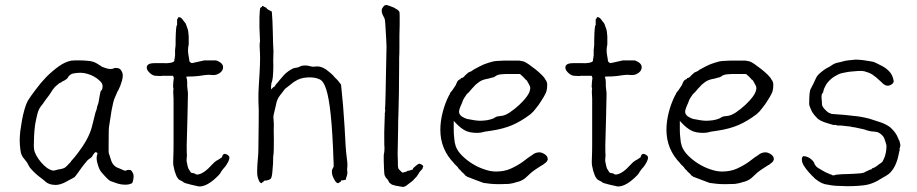

<svg xmlns="http://www.w3.org/2000/svg" viewBox="-20 -722 3630 760"><path d="M228 -400Q225 -399 222 -396Q220 -395 219 -394V-395L218 -394Q217 -393 216 -393H215L214 -392Q208 -387 202 -382Q197 -378 192 -371Q186 -364 183 -358Q180 -353 175 -346Q169 -339 163 -330L155 -319Q150 -311 144 -304Q133 -291 128 -271Q123 -251 119 -229Q116 -206 115 -185Q114 -164 114 -150Q114 -150 114 -141Q114 -137 115 -131Q116 -121 124 -106Q132 -92 143 -79Q155 -65 168 -56Q186 -45 195 -47Q202 -49 210 -51Q232 -54 239 -60Q246 -66 253 -74Q260 -80 263 -86Q273 -96 288 -116Q308 -142 323 -169Q338 -197 344 -221Q357 -273 358 -277Q362 -287 362 -289L363 -290L364 -298Q365 -300 368 -310Q370 -315 371 -322Q372 -327 373 -334Q374 -340 375 -345Q376 -351 377 -356Q379 -360 379 -363H380L381 -364Q386 -367 386 -382Q386 -392 375 -402Q366 -411 353 -418.5Q340 -426 325 -430Q311 -434 299 -434Q284 -434 269 -431Q255 -428 246 -411Q245 -411 245 -410H244Q243 -409 241 -407H240Q238 -405 236 -404Q231 -402 228 -400ZM489 8Q485 9 473 9Q461 9 447 5Q432 0 418 -5Q408 -9 381 -41Q373 -50 367 -71Q359 -96 365 -111Q368 -117 361 -119L359 -120L357 -119Q352 -115 349 -110Q345 -103 343 -100Q326 -89 322 -82Q313 -72 305 -61Q293 -44 284.5 -32.5Q276 -21 274 -20Q271 -18 237 0Q229 4 219 7Q210 10 201 10Q174 10 160 -3Q154 -9 143 -17Q132 -25 123 -33Q114 -41 106 -50Q98 -58 95 -64Q91 -72 87 -79Q83 -85 76 -93Q64 -105 61 -127Q58 -149 58 -165Q58 -180 60 -201Q63 -223 67 -246Q71 -268 77 -289Q83 -310 90 -323Q101 -341 121 -367Q140 -393 163 -417Q186 -440 212 -459Q237 -477 262 -482Q271 -483 278 -483Q286 -483 293 -483Q311 -483 331 -481Q350 -479 363 -471Q369 -467 376 -463Q385 -456 391 -455Q397 -453 403 -451Q410 -449 418 -449H419Q426 -449 432 -452L434 -453Q435 -453 439 -453H438H439Q454 -453 459 -444Q466 -434 466 -424Q466 -415 463 -403Q457 -386 456 -382Q452 -373 447 -362H446Q442 -352 437 -341Q431 -329 428 -315Q422 -289 422 -287Q413 -228 412 -223Q410 -217 410 -156V-122Q410 -114 413 -109Q414 -105 420 -87Q428 -63 451 -56Q458 -53 472 -47Q478 -45 483 -49Q493 -50 495 -49H496Q498 -49 502 -44Q506 -38 508 -32Q510 -23 508 -14Q506 -1 503 3Q500 5 489 8Z M685 -651 686 -654Q686 -654 689 -654Q695 -654 701 -647Q704 -644 705 -642Q707 -638 712 -633Q716 -629 720 -615Q724 -605 725 -598L727 -578V-546Q722 -525 726 -504Q728 -490 729 -486V-485Q729 -478 734 -475Q738 -471 744 -473L789 -483Q813 -483 835 -483V-482V-483Q864 -473 863 -455Q862 -438 843 -429Q832 -424 821 -425Q805 -427 793 -425L764 -421Q746 -419 723 -419L717 -418L719 -412Q721 -406 721 -395Q721 -383 721 -381L724 -353L722 -258Q719 -162 719 -146Q719 -111 720 -107Q720 -104 719 -96Q718 -85 719 -82Q720 -80 721 -73Q722 -65 725 -57V-56L735 -40Q737 -37 748 -36L751 -35Q755 -31 761 -31Q786 -33 820 -71Q830 -82 837 -86Q841 -88 846 -91Q850 -94 852 -95Q856 -97 858 -99L859 -100V-101Q862 -113 870 -113Q875 -113 882 -108Q888 -104 888 -98Q888 -90 882 -79Q875 -67 871 -62Q866 -57 863 -53Q860 -49 858 -46Q855 -43 853 -38L847 -30Q801 18 767 16Q762 15 736 9Q710 3 706 -1Q703 -4 694 -8Q688 -10 685 -15Q680 -21 677.5 -27.5Q675 -34 671 -46Q668 -59 666 -69Q665 -79 666 -99Q667 -119 667 -153V-331Q665 -363 666 -367L667 -368L665 -380Q666 -402 668 -413V-414L665 -422H624Q619 -422 617 -421L596 -422Q585 -422 572 -434Q560 -446 561 -455Q561 -472 592 -472Q599 -472 602 -472H631Q639 -471 652 -473Q661 -474 666 -477Q672 -480 670 -487Q670 -488 671 -489Q672 -492 672 -497Q672 -500 673 -502Q673 -503 673 -514V-524L675 -542Q675 -602 679 -621Q680 -622 681 -622Q681 -634 681 -643V-646H682Z M1056 -676Q1059 -642 1060 -591Q1061 -537 1062 -529Q1063 -523 1062 -501Q1061 -478 1062 -462Q1062 -439 1060 -418Q1058 -401 1056 -397Q1054 -393 1054 -391Q1054 -390 1054 -388Q1053 -384 1053 -381V-368L1062 -377Q1066 -378 1069 -382V-383Q1071 -387 1075 -391Q1080 -396 1085 -403L1105 -426Q1109 -431 1124 -442Q1139 -452 1147 -453Q1159 -454 1168 -459Q1184 -467 1212 -459Q1215 -458 1220 -458Q1223 -458 1235 -459Q1258 -460 1287 -434L1298 -424Q1304 -416 1310.5 -410.5Q1317 -405 1330 -387Q1339 -305 1344 -219Q1348 -132 1352 -103Q1356 -76 1355 -64Q1353 -50 1355 -41Q1356 -33 1348 -10Q1347 -10 1346 -9L1344 -10Q1343 -10 1337 -8L1332 -9V-7L1330 -8V-4Q1326 -2 1322 1Q1321 3 1318 3Q1310 3 1302 -14Q1295 -26 1294 -38Q1293 -50 1297 -55Q1303 -64 1300 -70L1301 -71Q1301 -75 1300 -89Q1293 -304 1271 -369Q1261 -401 1245 -408Q1227 -417 1197 -415.5Q1167 -414 1146 -399H1145L1108 -370L1088 -344Q1076 -329 1072 -305Q1067 -282 1064 -271Q1061 -259 1063 -248Q1064 -238 1064 -228Q1063 -218 1064 -170Q1064 -123 1063 -115Q1061 -105 1061 -88Q1061 -72 1060 -65Q1059 -57 1058 -40Q1057 -29 1055 -22Q1053 -15 1051 -14Q1044 -9 1037 -8Q1030 -7 1028 -7Q1024 -7 1021 0L1017 -1V3H1014Q1008 1 1005 -7Q999 -20 998 -35Q998 -48 998 -50.5Q998 -53 999 -73L1002 -110Q1003 -126 1003 -154Q1003 -183 1004 -238Q1005 -294 1003 -319Q1002 -351 1005 -393Q1011 -480 1009 -513Q1007 -546 1008 -551Q1010 -558 1009 -565Q1006 -618 1007 -653Q1008 -684 1010 -690L1012 -692L1017 -695V-697Q1018 -698 1019 -699Q1020 -699 1021 -698Q1027 -695 1028 -694Q1029 -694 1030 -693.5Q1031 -693 1032 -692Q1035 -691 1036 -689V-688L1037 -687Q1047 -680 1051 -679ZM1085 -403Q1085 -403 1085 -404Z M1555 -78Q1555 -68 1555 -68V-67Q1556 -55 1558 -53L1570 -41L1572 -39H1575L1582 -41Q1585 -41 1589 -43Q1594 -47 1597 -46Q1600 -46 1606 -49V-48L1610 -50L1613 -51L1615 -52V-55V-56Q1632 -72 1639 -74Q1643 -74 1650 -70Q1656 -66 1655 -62V-61L1653 -59V-57V-56Q1652 -53 1648 -49Q1645 -46 1643 -44Q1640 -41 1639 -38Q1631 -26 1630 -24Q1622 -15 1613 -6Q1603 2 1592 10Q1584 17 1575 18L1546 13Q1546 13 1546 13Q1546 13 1546 13Q1538 11 1532 9Q1525 5 1523 2H1522Q1519 -2 1517 -7Q1514 -13 1508 -18Q1503 -26 1502 -30Q1501 -34 1500 -55Q1499 -81 1499 -85Q1499 -95 1499 -108Q1502 -121 1502 -136Q1501 -142 1501 -169Q1500 -185 1503 -264Q1504 -266 1503 -270Q1503 -273 1503 -275L1504 -276Q1504 -283 1505 -284V-286Q1505 -288 1504 -291Q1504 -294 1505 -306Q1506 -323 1508 -441Q1508 -451 1509 -487.5Q1510 -524 1510 -538Q1510 -551 1505 -629Q1504 -645 1502 -649Q1499 -655 1496 -661Q1494 -664 1494 -666Q1493 -668 1492 -671Q1491 -674 1491 -682Q1491 -688 1497 -695Q1503 -703 1509 -702Q1513 -702 1521 -699Q1530 -696 1539 -692Q1548 -687 1554 -683Q1560 -678 1561 -675Q1562 -671 1562 -660Q1562 -645 1562 -624Q1562 -603 1561 -579Q1561 -555 1561 -532Q1561 -509 1560 -493V-470Q1560 -411 1559 -353Q1558 -310 1557 -266Q1556 -249 1556 -222Q1556 -195 1555 -166Q1554 -114 1554 -113Q1554 -112 1555 -78ZM1643 -44Q1643 -44 1643 -44Z M1792 -60Q1790 -63 1784 -68Q1782 -71 1780 -72Q1779 -73 1778 -74V-75Q1723 -131 1723 -208Q1723 -242 1732.5 -278.5Q1742 -315 1758 -346H1759Q1760 -351 1763 -355.5Q1766 -360 1769 -363L1770 -364L1782 -382Q1785 -386 1786 -390Q1788 -394 1790 -399Q1792 -402 1794.5 -404.5Q1797 -407 1801 -408L1802 -409H1804V-411V-413H1806H1807H1808Q1810 -414 1812 -415Q1816 -417 1819 -421Q1822 -425 1826 -428Q1830 -431 1834 -435Q1846 -439 1854 -446Q1877 -459 1895 -467Q1913 -474 1933 -479Q1944 -481 1953 -481Q1962 -481 1973 -482H2022Q2028 -482 2036 -482Q2043 -481 2052 -479Q2059 -477 2072 -468Q2085 -459 2099 -448Q2113 -437 2125 -425Q2136 -414 2138 -408L2139 -407Q2146 -398 2146 -387Q2146 -365 2140 -353Q2134 -340 2122 -322Q2117 -314 2112.5 -307.5Q2108 -301 2102 -294Q2097 -287 2092 -281.5Q2087 -276 2080 -270Q2043 -242 2008 -227Q1973 -212 1927 -205L1900 -201Q1883 -196 1870 -196Q1839 -196 1822 -205Q1804 -214 1785 -234L1780 -239L1776 -244V-237V-231V-208Q1776 -192 1778 -175Q1779 -158 1784 -143Q1791 -124 1809 -106Q1827 -88 1849.5 -74Q1872 -60 1896 -52Q1921 -43 1943 -43Q1977 -43 2003 -55Q2029 -67 2050 -82Q2060 -90 2069 -96.5Q2078 -103 2086 -108Q2099 -119 2115 -119Q2125 -119 2137 -111Q2148 -103 2148 -93V-90Q2146 -83 2141 -79Q2134 -73 2128 -69H2127Q2116 -62 2104.5 -54.5Q2093 -47 2083 -39Q2075 -32 2069 -26L2058 -16Q2051 -11 2044 -7.5Q2037 -4 2029 -2H2028Q2011 4 1994 6Q1976 7 1956 7Q1936 7 1922 5.5Q1908 4 1894 2L1867 -8Q1853 -13 1833 -21Q1831 -21 1830 -22Q1829 -23 1827 -24V-25H1826Q1822 -27 1821 -28L1820 -29V-30Q1816 -35 1812 -38Q1808 -41 1805 -45Q1802 -49 1798 -52Q1795 -55 1792 -60ZM1809 -315Q1807 -310 1802 -299Q1797 -286 1797 -280Q1797 -269 1808 -261Q1817 -255 1829 -251H1830Q1844 -248 1858 -246Q1872 -244 1880 -244Q1890 -244 1907 -246Q1924 -249 1932 -253H1933Q1943 -260 1948 -261Q1953 -262 1963 -263Q1978 -264 1998 -277Q2017 -290 2035 -306.5Q2053 -323 2066 -341Q2079 -359 2079 -374Q2079 -380 2074 -388Q2070 -396 2065 -404L2063 -405V-406Q2059 -407 2058 -410Q2055 -414 2052 -416V-417Q2047 -421 2045 -423L2040 -427V-428L2039 -429H2038H2037H1981Q1973 -429 1965 -428Q1949 -427 1939 -419Q1936 -417 1934 -416Q1933 -416 1933 -416Q1931 -416 1928 -415L1914 -411Q1902 -409 1893 -406Q1884 -403 1877 -398Q1870 -393 1863 -387Q1856 -380 1848 -371Q1840 -362 1836 -357Q1830 -352 1825 -346V-345Q1822 -340 1818 -335Q1813 -328 1809 -315Z M2342 -651 2343 -654Q2343 -654 2346 -654Q2352 -654 2358 -647Q2361 -644 2362 -642Q2364 -638 2369 -633Q2373 -629 2377 -615Q2381 -605 2382 -598L2384 -578V-546Q2379 -525 2383 -504Q2385 -490 2386 -486V-485Q2386 -478 2391 -475Q2395 -471 2401 -473L2446 -483Q2470 -483 2492 -483V-482V-483Q2521 -473 2520 -455Q2519 -438 2500 -429Q2489 -424 2478 -425Q2462 -427 2450 -425L2421 -421Q2403 -419 2380 -419L2374 -418L2376 -412Q2378 -406 2378 -395Q2378 -383 2378 -381L2381 -353L2379 -258Q2376 -162 2376 -146Q2376 -111 2377 -107Q2377 -104 2376 -96Q2375 -85 2376 -82Q2377 -80 2378 -73Q2379 -65 2382 -57V-56L2392 -40Q2394 -37 2405 -36L2408 -35Q2412 -31 2418 -31Q2443 -33 2477 -71Q2487 -82 2494 -86Q2498 -88 2503 -91Q2507 -94 2509 -95Q2513 -97 2515 -99L2516 -100V-101Q2519 -113 2527 -113Q2532 -113 2539 -108Q2545 -104 2545 -98Q2545 -90 2539 -79Q2532 -67 2528 -62Q2523 -57 2520 -53Q2517 -49 2515 -46Q2512 -43 2510 -38L2504 -30Q2458 18 2424 16Q2419 15 2393 9Q2367 3 2363 -1Q2360 -4 2351 -8Q2345 -10 2342 -15Q2337 -21 2334.5 -27.5Q2332 -34 2328 -46Q2325 -59 2323 -69Q2322 -79 2323 -99Q2324 -119 2324 -153V-331Q2322 -363 2323 -367L2324 -368L2322 -380Q2323 -402 2325 -413V-414L2322 -422H2281Q2276 -422 2274 -421L2253 -422Q2242 -422 2229 -434Q2217 -446 2218 -455Q2218 -472 2249 -472Q2256 -472 2259 -472H2288Q2296 -471 2309 -473Q2318 -474 2323 -477Q2329 -480 2327 -487Q2327 -488 2328 -489Q2329 -492 2329 -497Q2329 -500 2330 -502Q2330 -503 2330 -514V-524L2332 -542Q2332 -602 2336 -621Q2337 -622 2338 -622Q2338 -634 2338 -643V-646H2339Z M2687 -60Q2685 -63 2679 -68Q2677 -71 2675 -72Q2674 -73 2673 -74V-75Q2618 -131 2618 -208Q2618 -242 2627.5 -278.5Q2637 -315 2653 -346H2654Q2655 -351 2658 -355.5Q2661 -360 2664 -363L2665 -364L2677 -382Q2680 -386 2681 -390Q2683 -394 2685 -399Q2687 -402 2689.5 -404.5Q2692 -407 2696 -408L2697 -409H2699V-411V-413H2701H2702H2703Q2705 -414 2707 -415Q2711 -417 2714 -421Q2717 -425 2721 -428Q2725 -431 2729 -435Q2741 -439 2749 -446Q2772 -459 2790 -467Q2808 -474 2828 -479Q2839 -481 2848 -481Q2857 -481 2868 -482H2917Q2923 -482 2931 -482Q2938 -481 2947 -479Q2954 -477 2967 -468Q2980 -459 2994 -448Q3008 -437 3020 -425Q3031 -414 3033 -408L3034 -407Q3041 -398 3041 -387Q3041 -365 3035 -353Q3029 -340 3017 -322Q3012 -314 3007.5 -307.5Q3003 -301 2997 -294Q2992 -287 2987 -281.5Q2982 -276 2975 -270Q2938 -242 2903 -227Q2868 -212 2822 -205L2795 -201Q2778 -196 2765 -196Q2734 -196 2717 -205Q2699 -214 2680 -234L2675 -239L2671 -244V-237V-231V-208Q2671 -192 2673 -175Q2674 -158 2679 -143Q2686 -124 2704 -106Q2722 -88 2744.5 -74Q2767 -60 2791 -52Q2816 -43 2838 -43Q2872 -43 2898 -55Q2924 -67 2945 -82Q2955 -90 2964 -96.5Q2973 -103 2981 -108Q2994 -119 3010 -119Q3020 -119 3032 -111Q3043 -103 3043 -93V-90Q3041 -83 3036 -79Q3029 -73 3023 -69H3022Q3011 -62 2999.5 -54.5Q2988 -47 2978 -39Q2970 -32 2964 -26L2953 -16Q2946 -11 2939 -7.5Q2932 -4 2924 -2H2923Q2906 4 2889 6Q2871 7 2851 7Q2831 7 2817 5.5Q2803 4 2789 2L2762 -8Q2748 -13 2728 -21Q2726 -21 2725 -22Q2724 -23 2722 -24V-25H2721Q2717 -27 2716 -28L2715 -29V-30Q2711 -35 2707 -38Q2703 -41 2700 -45Q2697 -49 2693 -52Q2690 -55 2687 -60ZM2704 -315Q2702 -310 2697 -299Q2692 -286 2692 -280Q2692 -269 2703 -261Q2712 -255 2724 -251H2725Q2739 -248 2753 -246Q2767 -244 2775 -244Q2785 -244 2802 -246Q2819 -249 2827 -253H2828Q2838 -260 2843 -261Q2848 -262 2858 -263Q2873 -264 2893 -277Q2912 -290 2930 -306.5Q2948 -323 2961 -341Q2974 -359 2974 -374Q2974 -380 2969 -388Q2965 -396 2960 -404L2958 -405V-406Q2954 -407 2953 -410Q2950 -414 2947 -416V-417Q2942 -421 2940 -423L2935 -427V-428L2934 -429H2933H2932H2876Q2868 -429 2860 -428Q2844 -427 2834 -419Q2831 -417 2829 -416Q2828 -416 2828 -416Q2826 -416 2823 -415L2809 -411Q2797 -409 2788 -406Q2779 -403 2772 -398Q2765 -393 2758 -387Q2751 -380 2743 -371Q2735 -362 2731 -357Q2725 -352 2720 -346V-345Q2717 -340 2713 -335Q2708 -328 2704 -315Z M3440 -58Q3440 -58 3438 -58Q3432 -56 3431 -54Q3429 -50 3425 -51Q3425 -51 3418 -48Q3417 -47 3415 -46Q3409 -44 3404 -41Q3401 -38 3387 -36Q3364 -34 3335 -33Q3315 -33 3295 -31H3293L3289 -30H3288H3287Q3283 -28 3281 -28H3277Q3274 -28 3271 -31L3267 -32H3265L3264 -33L3260 -35L3248 -40Q3241 -44 3232 -49Q3221 -55 3217 -58Q3215 -60 3210 -64Q3206 -69 3204 -73V-74Q3201 -84 3188 -94Q3176 -103 3161 -104Q3158 -104 3156 -100Q3154 -98 3154 -92Q3154 -78 3162 -66Q3171 -52 3180 -42Q3187 -35 3191 -30Q3196 -25 3201 -20Q3205 -15 3210.5 -11.5Q3216 -8 3221 -4Q3231 3 3245 7Q3259 10 3274 12Q3289 14 3305 14Q3320 15 3333 15Q3378 15 3409 10Q3437 5 3468 -15Q3475 -19 3475 -19L3476 -20Q3481 -22 3483 -24H3484Q3498 -32 3506 -41Q3516 -52 3522.5 -65.5Q3529 -79 3533 -93Q3537 -108 3539 -120Q3540 -125 3541 -125Q3541 -126 3541 -133V-134V-135Q3541 -135 3543 -141Q3544 -144 3544 -147Q3544 -150 3543 -153Q3542 -156 3541 -161Q3541 -165 3538 -168Q3536 -171 3536 -174H3535V-175Q3527 -197 3505 -217Q3493 -227 3471 -236Q3448 -244 3422 -252Q3387 -261 3361 -263Q3311 -269 3298 -269Q3290 -270 3286 -270Q3276 -271 3272 -271Q3270 -272 3260 -276Q3255 -279 3250 -284Q3240 -293 3236 -301Q3233 -305 3233 -323Q3233 -327 3232 -333Q3232 -339 3232 -342Q3232 -344 3233 -348Q3237 -358 3238 -354Q3238 -354 3238 -355Q3240 -369 3247 -381Q3253 -394 3265 -405Q3276 -416 3290 -423Q3303 -431 3315 -433Q3326 -435 3335 -437Q3337 -438 3376 -441Q3392 -442 3401 -440Q3420 -435 3433 -427Q3450 -415 3460 -405Q3465 -401 3469 -397Q3473 -393 3475 -391Q3477 -390 3479 -388Q3481 -386 3487 -384Q3491 -382 3497 -383Q3505 -384 3513 -391Q3519 -397 3517 -404Q3513 -425 3502 -437Q3489 -452 3471 -461Q3446 -474 3438 -477Q3430 -479 3396 -484Q3378 -486 3367 -486Q3332 -483 3324 -481Q3311 -477 3296 -474Q3282 -471 3273 -464Q3263 -457 3252 -452Q3243 -447 3231 -437Q3216 -425 3211 -415Q3199 -388 3189 -370Q3183 -361 3183 -310Q3183 -303 3194 -280Q3196 -277 3203 -267Q3214 -255 3217 -252Q3226 -245 3234 -242Q3239 -239 3263 -232Q3279 -227 3280 -227Q3287 -229 3295 -225Q3296 -225 3310 -225L3346 -221H3347H3348Q3352 -219 3354 -219Q3359 -219 3363 -218L3400 -210Q3409 -207 3415 -205Q3422 -203 3429 -202Q3436 -202 3441 -201Q3453 -199 3454 -199Q3473 -190 3480 -175Q3488 -152 3488 -150Q3490 -144 3488 -128Q3487 -119 3484 -108Q3482 -100 3479 -94Q3474 -83 3473 -82Q3472 -80 3460 -72Q3449 -63 3440 -58ZM3200 -20 3201 -19Q3201 -20 3200.5 -20Q3200 -20 3200 -20Z"/></svg>

Font: ToneOZ-Pinyin-Tsuipita-TC
Style: Regular
Weight: 400
Designer: ÂÆ£ÂøóÂáåJeffrey Xuan(jeffreyx@gmail.com, ToneOZ.com) ÈòøÂù§(cjkFonts)
Foundry: ToneOZ
Version: Version 0.24071